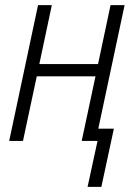

<svg xmlns="http://www.w3.org/2000/svg" viewBox="-20 -552 535 752"><path d="M377 180 426 -48H365L468 -532H413L364 -301H134L183 -532H129L16 0H70L124 -253H354L300 0H362L323 180Z"/></svg>

Font: Noto Sans UI SemiCondensed Light
Style: Italic
Weight: 300
Width: 4
Designer: Monotype Design Team
Foundry: Monotype Imaging Inc.
Version: 1.001